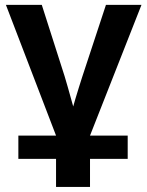

<svg xmlns="http://www.w3.org/2000/svg" viewBox="-20 -548 596 776"><path d="M343.8 94.2V207.5H206.5V94.2H54.2V0H206.5L3.9 -528.3H148.9L241.2 -239.7Q245.1 -227.5 253.7 -197Q262.2 -166.5 275.9 -117.7Q277.8 -125.5 284.4 -147.5Q291 -169.4 298.8 -194.6Q306.6 -219.7 312 -236.3L408.2 -528.3H551.8L343.8 0H496.1V94.2Z"/></svg>

Font: Arimo
Style: Bold
Weight: 700
Designer: Steve Matteson
Foundry: Monotype Imaging Inc.
Version: Version 1.33